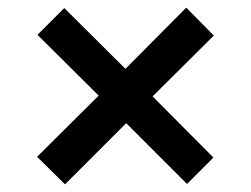

<svg xmlns="http://www.w3.org/2000/svg" viewBox="-20 -594 656 502"><path d="M150 -112 77 -184 238 -344 78 -503 148 -573 308 -414 467 -574 539 -501 379 -342 538 -182 469 -113 310 -272Z"/></svg>

Font: Overpass Mono Light
Style: Bold
Weight: 600
Monospace: yes
Designer: Delve Withrington, Dave Bailey
Foundry: Delve Fonts
Version: Version 1.000;DELV;Overpass